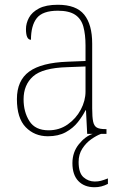

<svg xmlns="http://www.w3.org/2000/svg" viewBox="-20 -562 514 806"><path d="M181 10Q125 10 88 -28Q51 -66 51 -146Q51 -224 102.5 -261.5Q154 -299 264 -303L339 -306V-371Q339 -417 330 -450Q321 -483 295.5 -500Q270 -517 223 -517Q159 -517 134.5 -486Q110 -455 110 -395Q89 -395 89 -440Q89 -464 101.5 -487.5Q114 -511 143.5 -526.5Q173 -542 223 -542Q300 -542 333.5 -500.5Q367 -459 367 -379V-107Q367 -70 371 -51.5Q375 -33 386.5 -26.5Q398 -20 422 -20H427V0H346L341 -99H339Q327 -75 307 -49.5Q287 -24 256 -7Q225 10 181 10ZM184 -15Q229 -15 264 -39.5Q299 -64 319 -101.5Q339 -139 339 -178V-283L262 -280Q159 -277 119 -241.5Q79 -206 79 -145Q79 -92 103.5 -53.5Q128 -15 184 -15ZM377 224Q334 224 309 198Q284 172 284 123Q284 77 311 43.5Q338 10 369 0H404Q385 7 363 22.5Q341 38 325.5 62Q310 86 310 118Q310 164 330.5 182Q351 200 378 200Q392 200 403.5 197Q415 194 433 187V210Q419 217 405.5 220.5Q392 224 377 224Z"/></svg>

Font: Noto Serif Lao SemiCondensed Thin
Style: Regular
Weight: 100
Width: 4
Designer: Monotype Design Team
Foundry: Monotype Imaging Inc.
Version: Version 2.003; ttfautohint (v1.8.4.7-5d5b)